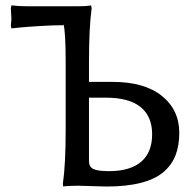

<svg xmlns="http://www.w3.org/2000/svg" viewBox="-20 -678 721 708"><path d="M222.2 -200.2V-448.2Q222.2 -560.5 213.9 -589.8V-585Q174.3 -585 126.5 -582Q78.6 -579.1 50.3 -576.2L22 -573.2L20 -585Q22 -600.6 22 -609.9Q22 -619.6 20 -647.9L22 -658.2Q50.3 -654.8 82 -654.8H265.1Q280.3 -654.8 293 -655.5Q305.7 -656.2 310.5 -657.2L315.9 -658.2L317.9 -647Q308.1 -575.7 308.1 -448.2V-376H396Q512.2 -376 576.7 -324.5Q641.1 -272.9 641.1 -188Q641.1 -141.1 627.4 -105.7Q613.8 -70.3 583.3 -43.9Q552.7 -17.6 500 -3.9Q447.3 9.8 373 9.8Q354 9.8 317.6 8.3Q281.2 6.8 267.1 6.8Q252 6.8 238.3 7.6Q224.6 8.3 218.8 8.8L212.9 9.8L211.9 -1Q222.2 -72.3 222.2 -200.2ZM308.1 -317.9V-84Q308.1 -63 324.2 -54.9Q340.3 -46.9 381.8 -46.9Q459.5 -46.9 500.2 -81.3Q541 -115.7 541 -183.1Q541 -248.5 498.5 -283.2Q456.1 -317.9 369.1 -317.9Z"/></svg>

Font: Linear Smooth Low Contrast
Style: Regular
Weight: 500
Designer: Philipp H. Poll, Flanker
Foundry: Philipp H. Poll, reworked by Flanker
Version: Version 1.010 | FøM Fix